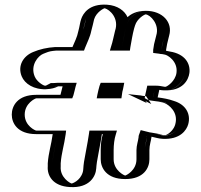

<svg xmlns="http://www.w3.org/2000/svg" viewBox="-20 -727 854 816"><path d="M134 -157H224C218 -113 206 -77 203 -33V-20C199 27 236 65 280 68C327 71 366 34 369 -10L370 -22L372 -38C379 -80 386 -109 393 -157H437C431 -138 428 -112 428 -89V-50C428 -4 465 34 511 34C557 34 595 -4 595 -50V-89C595 -108 602 -126 604 -144C604 -146 604 -148 605 -150C608 -149 610 -149 613 -149C626 -147 638 -144 649 -142C701 -123 749 -156 760 -197C774 -247 740 -290 702 -300C683 -307 660 -311 635 -314C634 -314 632 -314 631 -315C632 -323 634 -331 636 -338L638 -348C645 -348 653 -346 661 -345L671 -344C719 -337 759 -374 765 -416C771 -464 734 -504 692 -509L682 -511C676 -512 671 -512 666 -513V-515C668 -532 671 -546 676 -562L679 -574C694 -624 660 -666 623 -677C573 -692 530 -658 519 -621L515 -608C508 -582 504 -554 499 -527H487C494 -548 498 -572 504 -594C521 -646 489 -691 449 -703C398 -718 356 -684 345 -647C343 -633 337 -613 333 -597C329 -571 316 -551 307 -527H216C190 -525 171 -523 149 -513L139 -509C105 -495 72 -451 93 -400C107 -366 151 -333 202 -354L212 -359H213C216 -360 220 -360 224 -360H266C263 -351 261 -341 258 -330C258 -328 258 -326 257 -324H134C88 -324 50 -286 50 -240C50 -194 88 -157 134 -157ZM470 -360H438C434 -349 432 -337 429 -324H463L465 -338C467 -346 469 -353 470 -360ZM218 -19V-33C221 -75 232 -109 239 -155L241 -172H134C96 -172 65 -203 65 -240C65 -277 96 -309 134 -309H268L271 -319C275 -331 277 -345 280 -356L286 -375H224C220 -375 215 -375 212 -374H208L196 -368C156 -352 119 -377 107 -406C90 -448 117 -484 145 -495L155 -499C176 -508 192 -510 217 -512H317L321 -522C329 -544 343 -566 348 -594C352 -610 357 -629 360 -644C370 -675 404 -701 445 -689C477 -680 504 -642 490 -599C483 -577 480 -552 473 -532L466 -512H512L514 -525C519 -552 522 -579 529 -604L533 -617C542 -647 577 -675 618 -663C648 -654 677 -619 665 -578L662 -566C657 -548 654 -534 651 -516V-500L664 -498C668 -497 675 -497 680 -496L690 -494C725 -490 755 -457 750 -418C745 -384 712 -353 673 -359L662 -360C656 -361 648 -363 638 -363H626L621 -341C619 -332 617 -325 616 -317L614 -307L624 -302C631 -298 628 -300 628 -300C654 -297 680 -292 697 -286C728 -278 757 -242 746 -201C737 -168 697 -140 654 -156C643 -160 629 -162 614 -164H613C612 -164 611 -165 609 -165L595 -168L591 -155C590 -152 589 -147 589 -145C587 -130 580 -111 580 -89V-50C580 -12 548 19 511 19C474 19 443 -12 443 -50V-89C443 -111 445 -135 451 -152L458 -172H380L378 -159C371 -111 364 -83 357 -40L355 -24L354 -11C352 25 319 55 281 53C245 51 215 19 218 -19ZM488 -375H427L424 -365C420 -352 417 -339 414 -327L410 -309H476L480 -335C482 -344 484 -350 485 -357ZM628 -300C628 -300 631 -298 624 -302L614 -307L616 -317C617 -325 619 -332 621 -341L626 -363H638C648 -363 656 -361 662 -360L673 -359C712 -353 745 -384 750 -418C755 -457 725 -490 690 -494L680 -496C675 -497 668 -497 664 -498L651 -500V-516C654 -534 657 -548 662 -566L665 -578C677 -619 648 -654 618 -663C577 -675 542 -647 533 -617L529 -604C522 -579 519 -552 514 -525L512 -512H466L473 -532C480 -552 484 -575 490 -598C505 -642 478 -680 445 -689C404 -701 370 -675 360 -644C357 -629 352 -610 348 -594C343 -566 329 -544 321 -522L317 -512H217C192 -510 176 -508 155 -499L145 -495C117 -484 90 -448 107 -406C119 -377 156 -352 196 -368L208 -374H212C215 -375 220 -375 224 -375H286L280 -356C277 -345 275 -331 271 -319L268 -309H134C96 -309 65 -277 65 -240C65 -203 96 -172 134 -172H241L239 -155C232 -109 221 -75 218 -33V-19C215 19 245 51 281 53C319 55 352 25 354 -11L355 -24L357 -40C364 -83 371 -111 378 -159L380 -172H458L451 -152C445 -135 443 -111 443 -89V-50C443 -12 474 19 511 19C548 19 580 -12 580 -50V-89C580 -111 587 -130 589 -145C589 -147 590 -152 591 -155L595 -168L609 -165C611 -165 612 -164 613 -164H614C629 -162 642 -159 653 -157C696 -141 737 -167 746 -201C757 -242 728 -278 698 -286C680 -291 655 -297 628 -300ZM488 -375 485 -357C484 -350 482 -344 480 -335L476 -309H410L414 -327C417 -339 420 -352 424 -365L427 -375ZM623 -285C622 -286 621 -286 621 -286L541 -325L601 -318ZM224 -157H134C88 -157 50 -194 50 -240C50 -286 88 -324 134 -324H257C260 -334 264 -352 266 -360H224C220 -360 216 -359 213 -359H212L202 -354C153 -335 108 -364 93 -400C72 -451 105 -495 139 -509L149 -513C171 -523 190 -525 216 -527H307C316 -551 329 -571 333 -596C336 -613 342 -632 345 -647C357 -684 398 -718 449 -703C489 -691 521 -646 504 -594C497 -574 494 -549 487 -527H499C504 -555 508 -582 515 -608L519 -621C530 -658 572 -692 622 -677C659 -666 694 -625 679 -574L676 -562C671 -544 669 -534 666 -515V-513C670 -512 677 -512 682 -511L692 -509C733 -504 771 -465 765 -416C759 -374 721 -337 671 -344C660 -345 648 -348 638 -348L636 -338C634 -330 632 -322 631 -314C657 -311 683 -307 702 -300C738 -290 774 -248 760 -197C749 -156 701 -123 649 -142C641 -145 628 -147 613 -149C610 -149 612 -149 605 -150C605 -150 604 -145 604 -144C603 -125 595 -109 595 -89V-50C595 -4 557 34 511 34C465 34 428 -4 428 -50V-89C428 -112 431 -138 437 -157H393C386 -108 379 -82 372 -38L370 -22L369 -10C366 34 327 71 280 68C236 65 199 27 203 -20V-33C206 -78 218 -113 224 -157ZM470 -360C469 -353 467 -347 465 -338L463 -324H429C432 -337 434 -349 438 -360ZM619 -300C643 -297 666 -294 679 -289C697 -282 739 -251 725 -199C720 -179 703 -162 689 -155C678 -150 681 -150 672 -153C659 -158 642 -160 620 -164H618L578 -174L570 -152C569 -150 569 -146 569 -144C567 -127 560 -109 560 -89V-50C560 -2 515 19 512 19C509 19 463 -2 463 -50V-89C463 -111 466 -137 472 -155L477 -172H360L358 -158C351 -110 344 -82 337 -39L335 -23L334 -10C334 -5 333 -1 332 4C321 43 285 53 285 53C278 52 234 27 238 -20V-33C241 -76 253 -111 259 -156L261 -172H134C130 -172 85 -192 85 -240C85 -288 130 -309 134 -309H287L292 -322C296 -335 298 -347 301 -358L306 -375H224C219 -375 209 -374 207 -374H196L177 -364C173 -362 171 -363 170 -363C163 -364 136 -380 127 -403C108 -451 143 -490 163 -498L173 -502C190 -509 197 -510 219 -512H337L342 -525C351 -548 363 -570 368 -596C372 -612 377 -630 380 -645C389 -675 421 -692 425 -692C447 -686 487 -649 469 -596C463 -573 459 -549 452 -529L447 -512H532L534 -526C539 -553 543 -580 550 -606L554 -619C563 -648 593 -665 599 -666C619 -664 659 -624 644 -576L641 -564C636 -547 633 -532 631 -515V-502L655 -499C659 -498 666 -497 670 -497L680 -495C691 -494 737 -467 730 -417C725 -382 691 -359 683 -358H681L669 -360C668 -360 659 -363 638 -363H606L601 -340C598 -330 597 -320 595 -310L604 -305C612 -301 619 -300 619 -300ZM508 -375H408L403 -362C399 -350 397 -337 394 -325L391 -309H496L500 -337C502 -345 504 -352 505 -359ZM604 -289 602 -290 524 -327 581 -321ZM657 -345C664 -344 671 -343 678 -343C757 -340 781 -387 785 -417C790 -457 766 -498 702 -508L692 -510C691 -510 687 -511 686 -511V-516C689 -534 691 -546 696 -564L699 -576C715 -632 671 -681 600 -681C558 -681 535 -666 522 -654C510 -681 480 -704 435 -707C359 -712 333 -670 325 -646C320 -632 318 -612 313 -595C308 -569 297 -549 288 -527H214C181 -525 149 -518 121 -506C79 -489 54 -448 72 -403C85 -371 124 -345 178 -348C198 -349 214 -353 227 -360H246C243 -349 240 -336 237 -324H134C54 -324 30 -276 30 -240C30 -204 54 -157 134 -157H204C198 -112 186 -77 183 -33V-20C180 18 203 64 277 68C361 73 387 22 389 -11L390 -23L392 -39C399 -82 406 -110 413 -157H417C411 -138 408 -113 408 -89V-50C408 -14 432 34 512 34C592 34 615 -14 615 -50V-89C615 -111 622 -128 624 -146C640 -143 652 -138 671 -137C746 -133 773 -174 780 -199C792 -243 769 -283 719 -298C697 -306 674 -310 650 -313C652 -324 654 -333 657 -345Z"/></svg>

Font: Blanket
Style: Black
Weight: 900
Foundry: Cannot Into Space Fonts
Version: Version 0.9